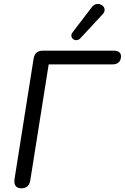

<svg xmlns="http://www.w3.org/2000/svg" viewBox="-20 -967 646 993"><path d="M90.3 6.9Q69.5 6.9 60.5 -5.9Q51.5 -18.7 55.4 -42.6L153.8 -663.7Q157.2 -684.6 169.4 -694.8Q181.5 -705 201.9 -705H567.4Q585.9 -705 595.8 -697.7Q605.8 -690.4 605.8 -676.3Q605.8 -656.4 594.4 -645.2Q582.9 -634.1 563 -634.1H231.8L136.8 -35.3Q133.9 -14.9 122.5 -4Q111.1 6.9 90.3 6.9ZM396 -769.4Q386.7 -760.1 376.4 -759.4Q366.2 -758.6 358.6 -764.4Q351.1 -770.3 349.3 -779.8Q347.6 -789.3 354.9 -799.1L454.3 -929.1Q463.5 -941.8 475.5 -945Q487.5 -948.2 497.8 -944.8Q508 -941.3 514.7 -933.6Q521.3 -925.8 521 -914.8Q520.8 -903.8 510 -892.5Z"/></svg>

Font: Nunito ExtraLight
Style: Italic
Weight: 200
Italic angle: -9°
Designer: Vernon Adams
Foundry: Vernon Adams
Version: Version 3.602